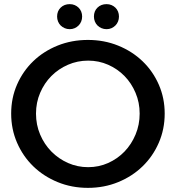

<svg xmlns="http://www.w3.org/2000/svg" viewBox="-20 -900 850 928"><path d="M405 -707Q483.5 -707 551.2 -679.5Q619 -652 669 -604Q719 -556 747.5 -491Q776 -426 776 -351Q776 -275.5 747.5 -210Q719 -144.5 669 -96Q619 -47.5 551.2 -19.8Q483.5 8 405 8Q326.5 8 258.8 -19.8Q191 -47.5 141 -96Q91 -144.5 62.5 -210Q34 -275.5 34 -351Q34 -426.5 62.5 -491.5Q91 -556.5 141 -604.5Q191 -652.5 258.8 -679.8Q326.5 -707 405 -707ZM406 -607Q354.5 -607 308.5 -587Q262.5 -567 228.2 -532.5Q194 -498 174 -451.2Q154 -404.5 154 -351Q154 -297 174 -249.8Q194 -202.5 228.5 -167.5Q263 -132.5 308.8 -112.2Q354.5 -92 406 -92Q457.5 -92 502.8 -112.2Q548 -132.5 581.8 -167.5Q615.5 -202.5 635.2 -249.8Q655 -297 655 -351Q655 -404.5 635.2 -451.2Q615.5 -498 581.8 -532.5Q548 -567 502.8 -587Q457.5 -607 406 -607ZM317 -880Q330 -880 340.8 -875.5Q351.5 -871 359.8 -863Q368 -855 372.5 -844Q377 -833 377 -820Q377 -807.5 372.5 -796.2Q368 -785 359.8 -776.8Q351.5 -768.5 340.8 -763.8Q330 -759 317 -759Q304 -759 292.8 -763.8Q281.5 -768.5 273.2 -776.8Q265 -785 260.5 -796.2Q256 -807.5 256 -820Q256 -846.5 273.2 -863.2Q290.5 -880 317 -880ZM495 -880Q508 -880 518.8 -875.5Q529.5 -871 537.8 -863Q546 -855 550.5 -844Q555 -833 555 -820Q555 -807.5 550.5 -796.2Q546 -785 537.8 -776.8Q529.5 -768.5 518.8 -763.8Q508 -759 495 -759Q482 -759 470.8 -763.8Q459.5 -768.5 451.2 -776.8Q443 -785 438.5 -796.2Q434 -807.5 434 -820Q434 -846.5 451.2 -863.2Q468.5 -880 495 -880Z"/></svg>

Font: Argentum Sans
Style: Regular
Weight: 400
Designer: Julieta Ulanovsky, Owen Earl, Chris M. Simpson, Rasmus Andersson, Cristiano Sobral
Foundry: The Argentum Sans Project Authors
Version: Version 3.135; ttfautohint (v1.8.4.7-5d5b-dirty)